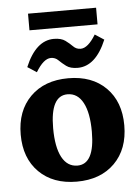

<svg xmlns="http://www.w3.org/2000/svg" viewBox="-49 -683 530 730"><g transform="rotate(-5 215.5 -318.0)"><path d="M214.9 8.8Q124.5 8.8 71 -44.4Q17.6 -97.7 17.6 -187.7Q17.6 -278.3 71.3 -332Q125 -385.7 216.1 -385.7Q306.7 -385.7 359.9 -332.5Q413.1 -279.3 413.1 -189Q413.1 -98.2 359.5 -44.7Q305.8 8.8 214.9 8.8ZM222.7 -51.8Q288.1 -51.8 288.1 -175.3Q288.1 -247.7 267.3 -286.4Q246.6 -325.2 208 -325.2Q142.6 -325.2 142.6 -201.7Q142.6 -129.3 163.3 -90.5Q184.1 -51.8 222.7 -51.8ZM99.6 -418.9 64.9 -441.4Q106 -539.6 174.8 -539.6Q202.6 -539.6 218.3 -528.1Q233.9 -516.6 245.4 -504.9Q256.8 -493.2 273.4 -493.2Q301.3 -493.2 331.1 -542.5L365.7 -520Q324.7 -421.9 255.9 -421.9Q228 -421.9 212.4 -433.6Q196.8 -445.3 185.3 -456.8Q173.8 -468.3 157.2 -468.3Q129.4 -468.3 99.6 -418.9ZM85.4 -643.6H345.2V-580.1H85.4Z"/></g></svg>

Font: Markazi Text
Style: Regular
Weight: 400
Designer: Borna Izadpanah (Arabic designer), Fiona Ross (Arabic design director) and Florian Runge (Latin designer)
Foundry: Borna Izadpanah and Florian Runge
Version: Version 1.000